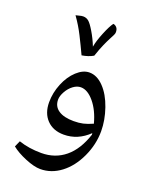

<svg xmlns="http://www.w3.org/2000/svg" viewBox="-173 -801 897 1142"><g transform="rotate(20 275.5 -230.0)"><path d="M227.1 250Q188 250 130.9 226.3Q73.7 202.6 40 174.8L57.1 136.2Q121.6 158.2 200.2 158.2Q287.6 158.2 350.6 106.2Q413.6 54.2 446.8 -47.9L445.8 -52.7V-57.1Q376.5 9.8 288.1 9.8Q220.7 9.8 180.9 -31.5Q141.1 -72.8 141.1 -142.1Q141.1 -202.1 164.8 -260Q188.5 -317.9 227.8 -354Q267.1 -390.1 307.1 -390.1Q355.5 -390.1 397.9 -345.9Q440.4 -301.8 465.8 -228.3Q491.2 -154.8 491.2 -85Q491.2 -1 453.9 79.3Q416.5 159.7 356.7 204.8Q296.9 250 227.1 250ZM315.9 -85.9Q349.6 -85.9 375.5 -91.8Q401.4 -97.7 435.1 -112.8Q414.6 -190.9 373.3 -240.5Q332 -290 289.1 -290Q265.1 -290 241.5 -272.5Q217.8 -254.9 201.9 -226.3Q186 -197.8 186 -174.8Q186 -131.8 220 -108.9Q253.9 -85.9 315.9 -85.9ZM272.9 -541.5Q279.3 -579.1 301.5 -633.3Q323.7 -687.5 340.8 -710.4Q353 -709 362.5 -698.7Q372.1 -688.5 372.1 -668.5Q372.1 -659.7 366.7 -649.2Q361.3 -638.7 351.6 -620.1Q341.8 -601.6 328.4 -571.5Q314.9 -541.5 298.8 -493.7Q268.6 -476.1 227.1 -469.7Q201.2 -525.4 174.3 -578.6Q147.5 -631.8 111.8 -681.6L133.8 -687Q147 -690.9 158.2 -690.9Q177.2 -690.9 192.4 -678.7Q207.5 -666.5 231.4 -626.2Q255.4 -585.9 272.9 -541.5Z"/></g></svg>

Font: Sahl Naskh
Style: Regular
Weight: 400
Designer: Pascal Zoghbi
Version: Version 1.001